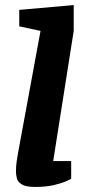

<svg xmlns="http://www.w3.org/2000/svg" viewBox="-20 -730 335 758"><path d="M119 8Q82 8 66 -2Q50 -12 46.5 -26.5Q43 -41 43 -52Q43 -75 46 -94Q49 -113 51 -125L140 -608L56 -626V-691L271 -710V-608L190 -94H261V-24Q258 -22 240 -14Q222 -6 191.5 1Q161 8 119 8Z"/></svg>

Font: Faustina Light ExtraBold
Style: Italic
Weight: 800
Italic angle: -8°
Version: Version 1.200